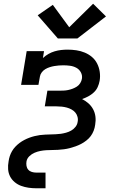

<svg xmlns="http://www.w3.org/2000/svg" viewBox="-20 -804 640 1029"><path d="M174 205Q153 205 132.5 202Q112 199 93 192Q74 185 58.5 172Q43 159 34 141.5Q25 124 23.5 103Q22 82 26 61Q28 46 32.5 32.5Q37 19 44.5 6Q52 -7 62.5 -18Q73 -29 85 -38Q97 -47 110.5 -54Q124 -61 137.5 -66Q151 -71 165 -74.5Q179 -78 193.5 -80Q208 -82 222 -82.5Q236 -83 250 -83.5Q264 -84 278.5 -84.5Q293 -85 306.5 -87Q320 -89 334.5 -93Q349 -97 362 -104.5Q375 -112 384.5 -124Q394 -136 396 -150Q399 -164 395.5 -177.5Q392 -191 383.5 -201Q375 -211 363 -217.5Q351 -224 338 -227.5Q325 -231 311 -232.5Q297 -234 282 -234H220L234 -318H296Q308 -318 320.5 -318.5Q333 -319 345 -321.5Q357 -324 369 -328.5Q381 -333 392 -340Q403 -347 410 -358.5Q417 -370 419 -382Q422 -400 413.5 -416Q405 -432 389.5 -440.5Q374 -449 356 -451.5Q338 -454 319 -454Q307 -454 295 -453Q283 -452 271 -450Q259 -448 246.5 -444Q234 -440 223 -433.5Q212 -427 204 -416.5Q196 -406 194 -394L186 -349H93L123 -530H216L210 -493Q224 -506 240 -515Q256 -524 273 -529Q290 -534 307.5 -536Q325 -538 342 -538Q366 -538 389.5 -534.5Q413 -531 434.5 -522Q456 -513 473 -498.5Q490 -484 500.5 -463.5Q511 -443 514.5 -419Q518 -395 514 -371Q511 -354 503.5 -337.5Q496 -321 482.5 -308.5Q469 -296 453 -287.5Q437 -279 420 -273Q438 -264 453.5 -250.5Q469 -237 479 -218.5Q489 -200 491.5 -178.5Q494 -157 490 -135Q488 -119 482 -103.5Q476 -88 466.5 -75Q457 -62 443 -51Q429 -40 414.5 -32.5Q400 -25 384.5 -19.5Q369 -14 353.5 -10Q338 -6 322.5 -4Q307 -2 291 -1Q275 0 259.5 0Q244 0 228 1Q212 2 196.5 5Q181 8 165.5 14.5Q150 21 137.5 33Q125 45 122 61Q120 73 122 85Q124 97 131.5 105.5Q139 114 150.5 117.5Q162 121 174 121H224V205ZM290 -598 182 -722 263 -778 351 -658 479 -784 548 -716 395 -598Z"/></svg>

Font: Iosevka Curly Slab MdExObl
Style: Regular
Weight: 500
Width: 7
Italic angle: -9°
Monospace: yes
Designer: Belleve Invis
Foundry: Belleve Invis
Version: Version 11.1.0; ttfautohint (v1.8.3)